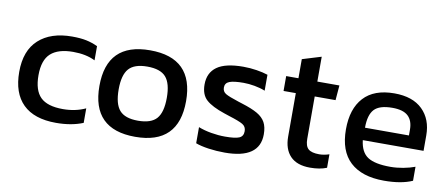

<svg xmlns="http://www.w3.org/2000/svg" viewBox="-59 -843 2522 1080"><g transform="rotate(10 1201.5 -303.0)"><path d="M43 -237Q43 -359 112 -421.5Q181 -484 302 -484Q350 -484 383.5 -477Q417 -470 449 -455V-374Q397 -400 323 -400Q238 -400 195.5 -362Q153 -324 153 -237Q153 -151 192.5 -112Q232 -73 321 -73Q392 -73 450 -100V-17Q384 10 296 10Q171 10 107 -53Q43 -116 43 -237Z M501 -237Q501 -484 748 -484Q996 -484 996 -237Q996 10 748 10Q501 10 501 -237ZM886 -237Q886 -319 854.5 -355Q823 -391 748 -391Q674 -391 642.5 -355Q611 -319 611 -237Q611 -154 642.5 -118Q674 -82 748 -82Q823 -82 854.5 -118Q886 -154 886 -237Z M1093 -14V-106Q1126 -93 1166.5 -86Q1207 -79 1246 -79Q1304 -79 1327 -89Q1350 -99 1350 -128Q1350 -154 1329 -166.5Q1308 -179 1250 -197L1220 -207Q1148 -231 1115 -260.5Q1082 -290 1082 -348Q1082 -415 1130 -449.5Q1178 -484 1280 -484Q1319 -484 1356.5 -478Q1394 -472 1421 -463V-372Q1394 -383 1360.5 -389Q1327 -395 1297 -395Q1242 -395 1217 -385.5Q1192 -376 1192 -350Q1192 -327 1211 -315.5Q1230 -304 1286 -286L1308 -279Q1366 -261 1398 -242.5Q1430 -224 1444.5 -197.5Q1459 -171 1459 -129Q1459 10 1260 10Q1212 10 1167 3.5Q1122 -3 1093 -14Z M1596 -141V-389H1526V-474H1596V-583L1704 -616V-474H1830L1823 -389H1704V-147Q1704 -106 1722.5 -89.5Q1741 -73 1785 -73Q1812 -73 1842 -83V-6Q1803 10 1747 10Q1672 10 1634 -29.5Q1596 -69 1596 -141Z M1909 -238Q1909 -355 1968 -419.5Q2027 -484 2143 -484Q2248 -484 2304 -429Q2360 -374 2360 -282V-194H2013Q2021 -126 2062 -99.5Q2103 -73 2191 -73Q2227 -73 2264.5 -80Q2302 -87 2331 -98V-18Q2268 10 2169 10Q2043 10 1976 -52Q1909 -114 1909 -238ZM2264 -265V-298Q2264 -349 2236 -375.5Q2208 -402 2146 -402Q2072 -402 2042.5 -370Q2013 -338 2013 -265Z"/></g></svg>

Font: Kanit
Style: Regular
Weight: 400
Designer: Katatrad Team
Foundry: Cadson Demak
Version: Version 1.001